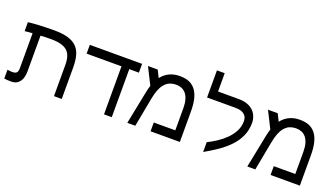

<svg xmlns="http://www.w3.org/2000/svg" viewBox="-69 -1382 3437 1963"><g transform="rotate(20 1650.0 -400.5)"><path d="M44.4 -619.1Q88.9 -625.5 169.2 -629.4Q249.5 -633.3 326.2 -633.3Q416.5 -633.3 476.8 -615.7Q537.1 -598.1 572.8 -562.5Q608.4 -526.9 623.3 -471.9Q638.2 -417 638.2 -341.3V0H553.7V-338.4Q553.7 -391.1 542 -429Q530.3 -466.8 502.9 -491.2Q475.6 -515.1 431.9 -526.4Q388.2 -537.6 324.2 -537.6Q296.4 -538.1 270.8 -536.9Q245.1 -535.6 212.9 -534.2V-146.5Q212.9 -115.2 206.3 -85.7Q199.7 -56.2 185.1 -36.1Q168.9 -13.7 146.5 -2Q124 9.8 85 9.8Q70.8 9.8 49.3 8.5Q27.8 7.3 14.6 4.9V-90.8Q28.3 -88.4 43.7 -87.2Q59.1 -85.9 66.4 -85.9Q101.1 -85.9 114.7 -99.9Q128.4 -113.8 128.4 -149.4V-529.3Q101.6 -527.8 80.1 -525.6Q58.6 -523.4 49.3 -522.5H44.4Z M1287.6 -522.5H1182.6V0H1098.1V-522.5H718.8V-618.2H1287.6Z M1496.6 -539.6Q1531.2 -585.4 1581.5 -609.4Q1631.8 -633.3 1694.3 -633.3Q1752.9 -633.3 1794.4 -616.7Q1835.9 -600.1 1865.2 -563Q1894 -526.9 1908.7 -469.5Q1923.3 -412.1 1923.3 -332V0H1604.5V-95.7H1838.9V-334.5Q1838.9 -390.1 1827.4 -429Q1815.9 -467.8 1795.9 -491.7Q1774.9 -516.1 1747.6 -526.9Q1720.2 -537.6 1687 -537.6Q1653.8 -537.6 1622.1 -525.6Q1590.3 -513.7 1562.5 -480.5Q1539.6 -452.6 1524.4 -412.8Q1509.3 -373 1499.5 -323.2L1438.5 0H1351.6L1424.8 -365.2Q1428.7 -385.3 1433.1 -401.4Q1437.5 -417.5 1443.4 -435.5L1351.6 -618.2H1457.5Z M2333 -618.2Q2388.2 -618.2 2425 -606.4Q2461.9 -594.7 2489.7 -571.8Q2521 -545.9 2535.9 -508.8Q2550.8 -471.7 2550.8 -436.5Q2550.8 -356.9 2521.5 -291.5Q2492.2 -226.1 2440.9 -172.4Q2389.2 -118.2 2323.5 -73Q2257.8 -27.8 2182.1 15.1V-91.8Q2227.1 -113.3 2277.3 -146Q2327.6 -178.7 2367.2 -217.3Q2411.1 -259.8 2438.7 -311Q2466.3 -362.3 2466.3 -422.9Q2466.3 -438.5 2460.4 -458.5Q2454.6 -478.5 2437 -493.7Q2419.9 -508.3 2396.7 -515.4Q2373.5 -522.5 2335 -522.5H2029.3V-817.4H2113.8V-618.2Z M2802.2 -539.6Q2836.9 -585.4 2887.2 -609.4Q2937.5 -633.3 3000 -633.3Q3058.6 -633.3 3100.1 -616.7Q3141.6 -600.1 3170.9 -563Q3199.7 -526.9 3214.4 -469.5Q3229 -412.1 3229 -332V0H2910.2V-95.7H3144.5V-334.5Q3144.5 -390.1 3133.1 -429Q3121.6 -467.8 3101.6 -491.7Q3080.6 -516.1 3053.2 -526.9Q3025.9 -537.6 2992.7 -537.6Q2959.5 -537.6 2927.7 -525.6Q2896 -513.7 2868.2 -480.5Q2845.2 -452.6 2830.1 -412.8Q2814.9 -373 2805.2 -323.2L2744.1 0H2657.2L2730.5 -365.2Q2734.4 -385.3 2738.8 -401.4Q2743.2 -417.5 2749 -435.5L2657.2 -618.2H2763.2Z"/></g></svg>

Font: IranNastaliq
Style: Regular
Weight: 400
Designer: Hossein Zahedi
Version: Version 1.5